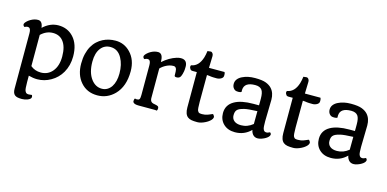

<svg xmlns="http://www.w3.org/2000/svg" viewBox="-87 -1253 4060 2015"><g transform="rotate(15 1943.0 -246.0)"><path d="M302.7 182.6Q309.1 190.9 309.1 203.6Q309.1 216.3 297.9 225.3Q286.6 234.4 270.5 240.2Q239.7 251 211.4 251Q183.1 251 164.6 247.1Q146 243.2 133.8 233.4Q110.4 213.9 110.4 167.5V-434.6Q110.4 -480.5 93.3 -491.7Q86.4 -496.1 75.2 -496.1Q64 -496.1 57.4 -492.7Q50.8 -489.3 46.6 -487.8Q42.5 -486.3 39.6 -488Q36.6 -489.7 33.7 -493.2Q26.4 -502 26.4 -510Q26.4 -518.1 32.5 -527.6Q38.6 -537.1 52.2 -549.6Q65.9 -562 83.5 -572.3Q123 -595.2 162.6 -595.2Q210.4 -595.2 217.8 -523.4Q294.4 -595.2 384.8 -595.2Q484.4 -595.2 547.9 -526.4Q616.7 -452.1 616.7 -319.3Q616.7 -220.2 571.8 -142.1Q530.8 -70.8 459 -30.3Q390.1 9.3 312.5 9.3Q269 9.3 219.2 -4.4V63.5Q219.2 142.6 228.3 160.9Q237.3 179.2 246.8 182.6Q256.3 186 268.8 186Q281.2 186 302.7 182.6ZM219.2 -447.3V-108.4Q265.6 -68.8 331.1 -68.8Q407.2 -68.8 455.1 -125Q505.9 -185.1 505.9 -288.6Q505.9 -397.5 460.9 -453.1Q420.9 -503.4 349.6 -503.4Q278.3 -503.4 219.2 -447.3Z M716.8 -269.5Q716.8 -329.1 728.5 -376.5Q740.2 -423.8 760.7 -460Q781.2 -496.1 809.1 -521.7Q836.9 -547.4 868.7 -563.5Q930.7 -595.2 1004.9 -595.2Q1100.1 -595.2 1166.5 -525.9Q1240.2 -449.7 1240.2 -324.7Q1240.2 -160.6 1150.9 -69.3Q1073.2 9.3 964.8 9.3Q851.6 9.3 783.2 -70.3Q716.8 -147 716.8 -269.5ZM993.7 -70.3Q1026.4 -70.3 1052.2 -85.7Q1078.1 -101.1 1096.2 -127.9Q1132.3 -183.6 1132.3 -272.5Q1132.3 -370.1 1094.2 -438.5Q1051.3 -517.1 970.7 -517.1Q905.8 -517.1 866.7 -467.3Q825.2 -414.6 825.2 -319.8Q825.2 -201.2 877.4 -132.3Q924.3 -70.3 993.7 -70.3Z M1611.3 2.4Q1601.1 0 1580.1 0H1414.6Q1367.7 0 1354.5 -16.6Q1349.1 -22.9 1349.1 -31.2Q1349.1 -51.8 1356.9 -61.5Q1368.7 -57.6 1378.7 -57.6Q1388.7 -57.6 1395.5 -60.3Q1402.3 -63 1406.2 -69.3Q1413.1 -81.1 1413.1 -115.2V-434.6Q1413.1 -480.5 1396 -491.7Q1389.2 -496.1 1377.9 -496.1Q1366.7 -496.1 1360.1 -492.7Q1353.5 -489.3 1349.4 -487.8Q1345.2 -486.3 1342.3 -488Q1339.4 -489.7 1336.4 -493.2Q1329.1 -502 1329.1 -510Q1329.1 -518.1 1335.2 -527.6Q1341.3 -537.1 1355 -549.6Q1368.7 -562 1386.2 -572.3Q1425.8 -595.2 1465.3 -595.2Q1510.3 -595.2 1518.6 -536.6Q1521 -519.5 1521.5 -501Q1592.8 -564 1668.5 -587.4Q1693.8 -595.2 1714.6 -595.2Q1735.4 -595.2 1748.8 -589.4Q1762.2 -583.5 1770 -573.2Q1784.7 -553.2 1784.7 -522Q1784.7 -490.7 1781.7 -472.2Q1778.8 -453.6 1774.4 -439.5Q1765.6 -410.6 1757.8 -402.8Q1744.1 -388.7 1721.2 -388.7Q1697.8 -388.7 1697.8 -402.3Q1697.8 -454.6 1693.4 -469.2Q1685.1 -496.1 1662.1 -496.1Q1639.2 -496.1 1620.6 -491Q1602.1 -485.8 1584.5 -477.1Q1548.8 -459.5 1522 -431.6V-106.9Q1523.4 -68.4 1555.7 -60.1Q1564.9 -57.6 1576.7 -55.7Q1588.4 -53.7 1596.9 -51Q1605.5 -48.3 1610.4 -44.9Q1618.7 -38.6 1618.7 -24.4Q1618.7 -6.8 1611.3 2.4Z M2022.9 -333 2022.5 -204.6Q2022.5 -124 2030.8 -107.7Q2039.1 -91.3 2050.3 -88.1Q2061.5 -85 2079.1 -85Q2096.7 -85 2111.1 -87.6Q2125.5 -90.3 2138.2 -94.7Q2150.9 -99.1 2162.6 -104.5L2186.5 -114.7Q2194.8 -117.7 2205.1 -97.7Q2208 -92.3 2208 -85.2Q2208 -78.1 2202.1 -66.9Q2196.3 -55.7 2179.4 -41.3Q2162.6 -26.9 2140.1 -15.6Q2091.3 9.3 2052.5 9.3Q2013.7 9.3 1989.3 4.9Q1964.8 0.5 1947.8 -12.7Q1912.6 -40 1912.6 -112.8V-497.1H1864.3Q1849.1 -497.1 1842.3 -506.8Q1830.6 -522 1830.6 -532.2Q1830.6 -549.3 1838.9 -551.3Q1916.5 -564.5 1948.7 -666.5Q1958 -697.3 1963.4 -739.3Q1986.8 -743.2 1998.8 -743.2Q2010.7 -743.2 2019.5 -731Q2028.3 -718.8 2028.1 -702.6Q2027.8 -686.5 2027.3 -672.4Q2026.9 -658.2 2026.4 -641.6L2024.4 -573.2H2193.4Q2199.7 -562 2199.7 -549.3V-534.2Q2199.7 -513.7 2177.7 -500.7Q2155.8 -487.8 2129.2 -487.8Q2102.5 -487.8 2091.1 -488.5Q2079.6 -489.3 2068.8 -490.2L2047.4 -493.2Q2036.1 -494.1 2023.4 -495.1V-489.7Z M2633.3 -62Q2562 9.3 2460.9 9.3Q2382.8 9.3 2335.9 -35.6Q2288.6 -81.1 2288.6 -153.3Q2288.6 -243.2 2368.7 -288.1Q2440.9 -329.1 2572.3 -329.1H2633.3Q2633.8 -347.7 2633.8 -365.2V-401.9Q2633.8 -467.3 2614.7 -494.1Q2593.3 -524.4 2541.5 -524.4Q2422.9 -524.4 2419.4 -439.5Q2418.9 -426.3 2419.9 -417.5Q2410.2 -409.7 2387 -409.7Q2363.8 -409.7 2353.3 -415Q2342.8 -420.4 2335 -429.7Q2318.4 -448.7 2318.4 -478.3Q2318.4 -507.8 2335.7 -530Q2353 -552.2 2382.8 -566.4Q2440.9 -595.2 2520 -595.2Q2599.1 -595.2 2638.9 -579.8Q2678.7 -564.5 2702.1 -539.1Q2743.7 -494.1 2743.7 -418.5L2738.8 -184.1Q2738.8 -120.1 2744.9 -103Q2751 -85.9 2759.5 -80.1Q2768.1 -74.2 2780.5 -74.2Q2793 -74.2 2800.8 -78.1L2814.5 -84.5Q2821.3 -86.9 2826.4 -78.9Q2831.5 -70.8 2831.5 -64.7Q2831.5 -58.6 2826.4 -48.8Q2821.3 -39.1 2807.4 -28.1Q2793.5 -17.1 2775.9 -8.8Q2678.7 37.1 2643.6 -30.3Q2636.2 -43.5 2633.3 -62ZM2631.8 -126Q2631.8 -196.3 2632.8 -265.6Q2531.2 -261.7 2494.9 -252.7Q2458.5 -243.7 2442.4 -235.4Q2426.3 -227.1 2417 -215.8Q2401.9 -197.3 2401.9 -159.9Q2401.9 -122.6 2428.2 -100.3Q2454.6 -78.1 2503.9 -78.1Q2573.7 -78.1 2631.8 -126Z M3064.9 -333 3064.5 -204.6Q3064.5 -124 3072.8 -107.7Q3081.1 -91.3 3092.3 -88.1Q3103.5 -85 3121.1 -85Q3138.7 -85 3153.1 -87.6Q3167.5 -90.3 3180.2 -94.7Q3192.9 -99.1 3204.6 -104.5L3228.5 -114.7Q3236.8 -117.7 3247.1 -97.7Q3250 -92.3 3250 -85.2Q3250 -78.1 3244.1 -66.9Q3238.3 -55.7 3221.4 -41.3Q3204.6 -26.9 3182.1 -15.6Q3133.3 9.3 3094.5 9.3Q3055.7 9.3 3031.2 4.9Q3006.8 0.5 2989.7 -12.7Q2954.6 -40 2954.6 -112.8V-497.1H2906.2Q2891.1 -497.1 2884.3 -506.8Q2872.6 -522 2872.6 -532.2Q2872.6 -549.3 2880.9 -551.3Q2958.5 -564.5 2990.7 -666.5Q3000 -697.3 3005.4 -739.3Q3028.8 -743.2 3040.8 -743.2Q3052.7 -743.2 3061.5 -731Q3070.3 -718.8 3070.1 -702.6Q3069.8 -686.5 3069.3 -672.4Q3068.8 -658.2 3068.4 -641.6L3066.4 -573.2H3235.4Q3241.7 -562 3241.7 -549.3V-534.2Q3241.7 -513.7 3219.7 -500.7Q3197.8 -487.8 3171.1 -487.8Q3144.5 -487.8 3133.1 -488.5Q3121.6 -489.3 3110.8 -490.2L3089.4 -493.2Q3078.1 -494.1 3065.4 -495.1V-489.7Z M3675.3 -62Q3604 9.3 3502.9 9.3Q3424.8 9.3 3377.9 -35.6Q3330.6 -81.1 3330.6 -153.3Q3330.6 -243.2 3410.6 -288.1Q3482.9 -329.1 3614.3 -329.1H3675.3Q3675.8 -347.7 3675.8 -365.2V-401.9Q3675.8 -467.3 3656.7 -494.1Q3635.3 -524.4 3583.5 -524.4Q3464.8 -524.4 3461.4 -439.5Q3460.9 -426.3 3461.9 -417.5Q3452.1 -409.7 3429 -409.7Q3405.8 -409.7 3395.3 -415Q3384.8 -420.4 3377 -429.7Q3360.4 -448.7 3360.4 -478.3Q3360.4 -507.8 3377.7 -530Q3395 -552.2 3424.8 -566.4Q3482.9 -595.2 3562 -595.2Q3641.1 -595.2 3680.9 -579.8Q3720.7 -564.5 3744.1 -539.1Q3785.6 -494.1 3785.6 -418.5L3780.8 -184.1Q3780.8 -120.1 3786.9 -103Q3793 -85.9 3801.5 -80.1Q3810.1 -74.2 3822.5 -74.2Q3835 -74.2 3842.8 -78.1L3856.4 -84.5Q3863.3 -86.9 3868.4 -78.9Q3873.5 -70.8 3873.5 -64.7Q3873.5 -58.6 3868.4 -48.8Q3863.3 -39.1 3849.4 -28.1Q3835.4 -17.1 3817.9 -8.8Q3720.7 37.1 3685.5 -30.3Q3678.2 -43.5 3675.3 -62ZM3673.8 -126Q3673.8 -196.3 3674.8 -265.6Q3573.2 -261.7 3536.9 -252.7Q3500.5 -243.7 3484.4 -235.4Q3468.3 -227.1 3459 -215.8Q3443.8 -197.3 3443.8 -159.9Q3443.8 -122.6 3470.2 -100.3Q3496.6 -78.1 3545.9 -78.1Q3615.7 -78.1 3673.8 -126Z"/></g></svg>

Font: Quando
Style: Regular
Weight: 400
Version: Version 1.002